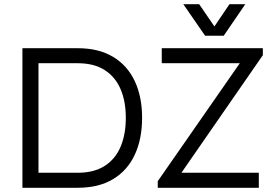

<svg xmlns="http://www.w3.org/2000/svg" viewBox="-20 -888 1296 908"><path d="M348 -660Q447 -660 515 -619Q583 -578 617.5 -504Q652 -430 652 -331Q652 -231 617.5 -156.5Q583 -82 515 -41Q447 0 348 0H86V-660ZM162 -71H348Q424 -71 474.5 -103Q525 -135 550 -193.5Q575 -252 575 -331Q575 -409 550 -467Q525 -525 474.5 -557Q424 -589 348 -589H162ZM726 -31 1114 -589H745V-660H1223V-627L838 -71H1204V0H726ZM1038 -719H950L847 -868H922L994 -763L1065 -868H1140Z"/></svg>

Font: Nata Sans
Style: Regular
Weight: 400
Designer: Daniel Uzquiano Cruz
Version: Version 1.001